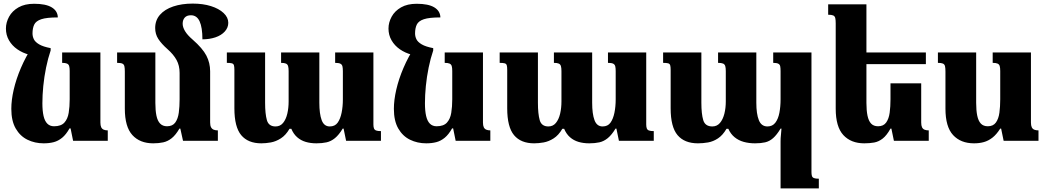

<svg xmlns="http://www.w3.org/2000/svg" viewBox="-20 -784 5830 1069"><path d="M223 14Q174 14 133 -6Q92 -26 67.5 -68.5Q43 -111 43 -178Q43 -227 56.5 -285.5Q70 -344 96.5 -406Q123 -468 162 -528L262 -503Q247 -459 236.5 -407.5Q226 -356 221 -305Q216 -254 216 -209Q216 -167 222.5 -138.5Q229 -110 243.5 -95.5Q258 -81 281 -81Q320 -81 338.5 -101.5Q357 -122 362.5 -156Q368 -190 368 -231V-389Q368 -407 365 -416.5Q362 -426 353 -430Q344 -434 326 -434V-492H539V-102Q539 -85 543.5 -75.5Q548 -66 557.5 -62Q567 -58 580 -58V0H387L373 -69H367Q348 -35 326 -17Q304 1 279 7.5Q254 14 223 14ZM262 -516V-503L144 -479Q106 -489 76.5 -509.5Q47 -530 30 -559.5Q13 -589 13 -625Q13 -659 30.5 -691Q48 -723 83 -743Q118 -763 170 -763Q235 -763 268 -743Q301 -723 302 -687Q240 -687 210 -677Q180 -667 170.5 -647Q161 -627 161 -598Q161 -581 168.5 -565.5Q176 -550 198 -537Q220 -524 262 -516Z M1150 -102Q1150 -85 1155 -75.5Q1160 -66 1169.5 -62Q1179 -58 1193 -58V0H999L984 -68H979Q958 -32 936 -14.5Q914 3 889 8.5Q864 14 833 14Q759 14 717 -32Q675 -78 675 -179V-386Q675 -405 672.5 -415.5Q670 -426 661 -430Q652 -434 632 -434V-492H845V-211Q845 -169 851 -140Q857 -111 871.5 -96Q886 -81 910 -81Q941 -81 956 -102Q971 -123 975.5 -157Q980 -191 980 -231V-378Q980 -419 963 -450Q946 -481 913 -510Q879 -540 861.5 -567Q844 -594 844 -628Q844 -671 870.5 -701.5Q897 -732 944.5 -748Q992 -764 1053 -764Q1110 -764 1154.5 -750Q1199 -736 1225 -711.5Q1251 -687 1251 -657Q1251 -630 1231.5 -608.5Q1212 -587 1179 -576Q1146 -565 1107 -565Q1107 -631 1091.5 -665Q1076 -699 1043 -699Q1020 -699 1008.5 -686Q997 -673 997 -652Q997 -633 1010 -611Q1023 -589 1052 -564Q1108 -515 1129 -474.5Q1150 -434 1150 -387Z M1846 -492H2059V-91Q2059 -78 2062 -69.5Q2065 -61 2074 -57.5Q2083 -54 2101 -54V0H1907L1893 -68H1888Q1867 -33 1845 -15Q1823 3 1798 8.5Q1773 14 1742 14Q1709 14 1682 6Q1655 -2 1634.5 -20Q1614 -38 1602 -67H1592Q1571 -31 1543.5 -13.5Q1516 4 1488 9Q1460 14 1435 14Q1361 14 1323 -31.5Q1285 -77 1285 -181V-395Q1285 -412 1282.5 -420.5Q1280 -429 1271 -431.5Q1262 -434 1243 -434V-492H1456V-212Q1456 -150 1466 -115Q1476 -80 1514 -80Q1540 -80 1556 -99.5Q1572 -119 1579.5 -150.5Q1587 -182 1587 -219V-388Q1587 -406 1584 -416Q1581 -426 1572 -430Q1563 -434 1545 -434V-492H1758V-212Q1758 -150 1771 -115Q1784 -80 1816 -80Q1845 -80 1860 -101Q1875 -122 1882 -156.5Q1889 -191 1889 -231V-388Q1889 -405 1886.5 -415Q1884 -425 1875 -429.5Q1866 -434 1846 -434Z M2353 14Q2304 14 2263 -6Q2222 -26 2197.5 -68.5Q2173 -111 2173 -178Q2173 -227 2186.5 -285.5Q2200 -344 2226.5 -406Q2253 -468 2292 -528L2392 -503Q2377 -459 2366.5 -407.5Q2356 -356 2351 -305Q2346 -254 2346 -209Q2346 -167 2352.5 -138.5Q2359 -110 2373.5 -95.5Q2388 -81 2411 -81Q2450 -81 2468.5 -101.5Q2487 -122 2492.5 -156Q2498 -190 2498 -231V-389Q2498 -407 2495 -416.5Q2492 -426 2483 -430Q2474 -434 2456 -434V-492H2669V-102Q2669 -85 2673.5 -75.5Q2678 -66 2687.5 -62Q2697 -58 2710 -58V0H2517L2503 -69H2497Q2478 -35 2456 -17Q2434 1 2409 7.5Q2384 14 2353 14ZM2392 -516V-503L2274 -479Q2236 -489 2206.5 -509.5Q2177 -530 2160 -559.5Q2143 -589 2143 -625Q2143 -659 2160.5 -691Q2178 -723 2213 -743Q2248 -763 2300 -763Q2365 -763 2398 -743Q2431 -723 2432 -687Q2370 -687 2340 -677Q2310 -667 2300.5 -647Q2291 -627 2291 -598Q2291 -581 2298.5 -565.5Q2306 -550 2328 -537Q2350 -524 2392 -516Z M3365 -492H3578V-91Q3578 -78 3581 -69.5Q3584 -61 3593 -57.5Q3602 -54 3620 -54V0H3426L3412 -68H3407Q3386 -33 3364 -15Q3342 3 3317 8.5Q3292 14 3261 14Q3228 14 3201 6Q3174 -2 3153.5 -20Q3133 -38 3121 -67H3111Q3090 -31 3062.5 -13.5Q3035 4 3007 9Q2979 14 2954 14Q2880 14 2842 -31.5Q2804 -77 2804 -181V-395Q2804 -412 2801.5 -420.5Q2799 -429 2790 -431.5Q2781 -434 2762 -434V-492H2975V-212Q2975 -150 2985 -115Q2995 -80 3033 -80Q3059 -80 3075 -99.5Q3091 -119 3098.5 -150.5Q3106 -182 3106 -219V-388Q3106 -406 3103 -416Q3100 -426 3091 -430Q3082 -434 3064 -434V-492H3277V-212Q3277 -150 3290 -115Q3303 -80 3335 -80Q3364 -80 3379 -101Q3394 -122 3401 -156.5Q3408 -191 3408 -231V-388Q3408 -405 3405.5 -415Q3403 -425 3394 -429.5Q3385 -434 3365 -434Z M4285 -492H4498V174Q4498 187 4500.5 195.5Q4503 204 4512 207.5Q4521 211 4539 211V265H4326V3Q4326 -15 4328 -32.5Q4330 -50 4331 -68H4326Q4305 -33 4284.5 -15Q4264 3 4240 8.5Q4216 14 4184 14Q4150 14 4121 6Q4092 -2 4070 -20Q4048 -38 4035 -67H4025Q4004 -31 3977.5 -13.5Q3951 4 3922.5 9Q3894 14 3866 14Q3791 14 3752.5 -31.5Q3714 -77 3714 -181V-395Q3714 -412 3711.5 -420.5Q3709 -429 3700 -431.5Q3691 -434 3672 -434V-492H3885V-212Q3885 -150 3895.5 -115Q3906 -80 3946 -80Q3972 -80 3988.5 -99.5Q4005 -119 4013 -150.5Q4021 -182 4021 -219V-388Q4021 -406 4018 -416Q4015 -426 4006 -430Q3997 -434 3978 -434V-492H4191V-212Q4191 -150 4205 -115Q4219 -80 4253 -80Q4281 -80 4297 -101Q4313 -122 4319.5 -156.5Q4326 -191 4326 -231V-388Q4326 -405 4324 -415Q4322 -425 4313 -429.5Q4304 -434 4285 -434Z M5109 -320V-102Q5109 -85 5113.5 -75.5Q5118 -66 5127.5 -62Q5137 -58 5151 -58V0H4957L4943 -68H4938Q4917 -30 4894.5 -12.5Q4872 5 4847 9.5Q4822 14 4792 14Q4718 14 4675.5 -32Q4633 -78 4633 -179V-654Q4633 -673 4630.5 -683.5Q4628 -694 4619 -698Q4610 -702 4591 -702V-760H4804V-211Q4804 -169 4810 -140Q4816 -111 4830 -96Q4844 -81 4869 -81Q4899 -81 4914 -102Q4929 -123 4933.5 -157Q4938 -191 4938 -231V-320ZM4778 -427V-492H5135V-427Z M5403 14Q5329 14 5286.5 -32Q5244 -78 5244 -179V-386Q5244 -405 5241.5 -415.5Q5239 -426 5230 -430Q5221 -434 5202 -434V-492H5415V-211Q5415 -169 5421 -140Q5427 -111 5441 -96Q5455 -81 5480 -81Q5510 -81 5525 -102Q5540 -123 5544.5 -157Q5549 -191 5549 -231V-389Q5549 -407 5546 -416.5Q5543 -426 5534 -430Q5525 -434 5507 -434V-492H5720V-102Q5720 -85 5724.5 -75.5Q5729 -66 5738.5 -62Q5748 -58 5762 -58V0H5568L5554 -68H5549Q5528 -35 5505.5 -17.5Q5483 0 5458 7Q5433 14 5403 14Z"/></svg>

Font: Noto Serif Armenian ExtraBold
Style: Regular
Weight: 800
Version: Version 2.007